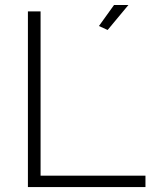

<svg xmlns="http://www.w3.org/2000/svg" viewBox="-20 -756 621 776"><path d="M415 -634.8 379.9 -650.9 440.9 -735.8H499ZM92.8 0V-710H144V-45.9H567.9V0Z"/></svg>

Font: Rawline Light
Style: Regular
Weight: 300
Designer: Matt McInerney, Pablo Impallari, Rodrigo Fuenzalida
Foundry: Matt McInerney, Pablo Impallari, Rodrigo Fuenzalida
Version: Version 4.020;PS 004.020;hotconv 1.0.88;makeotf.lib2.5.64775